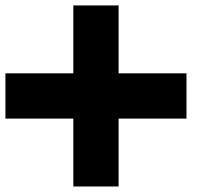

<svg xmlns="http://www.w3.org/2000/svg" viewBox="-20 -770 790 707"><path d="M0 -333.3V-500H250V-750H416.7V-500H666.7V-333.3H416.7V-83.3H250V-333.3Z"/></svg>

Font: Galmuri11 Bold
Style: Regular
Weight: 700
Designer: Lee Minseo (quiple)
Version: Version 2.397;hotconv 1.1.1;makeotfexe 2.6.0 DEVELOPMENT